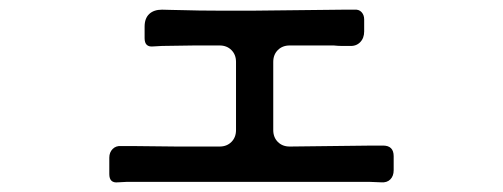

<svg xmlns="http://www.w3.org/2000/svg" viewBox="-20 -480 1040 397"><path d="M206 -120V-154Q206 -165 213 -172Q220 -179 231 -178H255L347 -177H434Q449 -177 458.5 -186.5Q468 -196 468 -211V-352Q468 -367 458.5 -376.5Q449 -386 434 -386H383L315 -385L297 -384Q279 -382 279 -401V-425Q279 -442 288.5 -451Q298 -460 315 -460Q324 -460 334.5 -459.5Q345 -459 359 -459Q391 -458 428 -458Q465 -458 508 -458L691 -460H712Q722 -461 727.5 -455Q733 -449 733 -440V-415Q733 -401 724.5 -392.5Q716 -384 702 -385Q695 -385 687 -385Q679 -385 670 -386H579Q564 -386 554.5 -376.5Q545 -367 545 -352V-211Q545 -196 554.5 -186.5Q564 -177 579 -177L750 -179H772Q794 -179 794 -157V-128Q794 -116 787 -109Q780 -102 768 -103L743 -104H243L224 -103Q206 -101 206 -120Z"/></svg>

Font: Higure Gothic Medium
Style: Regular
Weight: 500
Designer: Yoshimichi Ohira
Foundry: Positype
Version: Version 1.000